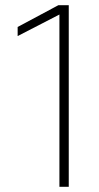

<svg xmlns="http://www.w3.org/2000/svg" viewBox="-20 -720 383 740"><path d="M209 -664 48 -581V-616L205 -700H245V0H209Z"/></svg>

Font: Bai Jamjuree ExtraLight
Style: Regular
Weight: 275
Designer: Katatrad Aksorn Co.,Ltd.
Foundry: Cadson Demak Co.,Ltd.
Version: Version 1.000; ttfautohint (v1.6)